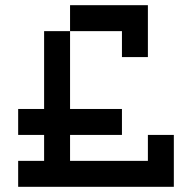

<svg xmlns="http://www.w3.org/2000/svg" viewBox="-20 -720 740 740"><path d="M50 0H650V-200H550V-100H250V-200H450V-300H250V-600H150V-300H50V-200H150V-100H50ZM250 -600H450V-500H550V-700H250Z"/></svg>

Font: Connection Serif
Style: Regular
Weight: 400
Version: Version 0.2